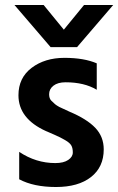

<svg xmlns="http://www.w3.org/2000/svg" viewBox="-20 -745 474 770"><path d="M289 -556H183L38 -725H155L236 -626L317 -725H434ZM396 -146Q396 -75 345 -35Q294 5 204.5 5Q115 5 57 -26V-136Q124 -91 202 -91Q235 -91 253.5 -103.5Q272 -116 272 -133.5Q272 -151 266 -161.5Q260 -172 243 -182Q221 -195 198.5 -204.5Q176 -214 174.5 -215Q173 -216 170 -217Q167 -218 165 -219Q54 -269 54 -363Q54 -433 107 -473Q160 -513 238.5 -513Q317 -513 368 -491V-385Q318 -415 243 -415Q212 -415 194.5 -401.5Q177 -388 177 -367Q177 -350 186 -341Q195 -332 201 -327Q207 -322 218 -316Q245 -303 259 -297Q328 -268 362 -232.5Q396 -197 396 -146Z"/></svg>

Font: Hind Guntur SemiBold
Style: Regular
Weight: 600
Designer: Manushi Parikh, Hitesh Malaviya
Foundry: Indian Type Foundry
Version: Version 1.000;PS 1.0;hotconv 1.0.86;makeotf.lib2.5.63406; tt